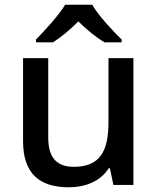

<svg xmlns="http://www.w3.org/2000/svg" viewBox="-20 -786 670 816"><path d="M372 -766H257C230 -721 170 -656 133 -618V-606H205C240 -628 277 -659 313 -695C349 -659 389 -627 424 -606H497V-618C459 -655 397 -721 372 -766ZM547 -539H441V-266C441 -144 405 -77 294 -77C219 -77 185 -118 185 -202V-539H78V-186C78 -49 147 10 273 10C341 10 407 -15 442 -71H447L462 0H547Z"/></svg>

Font: Noto Sans Gujarati UI Medium
Style: Regular
Weight: 500
Designer: Jelle Bosma - Monotype Design Team, Universal Thirst
Foundry: Monotype Imaging Inc.
Version: Version 2.106